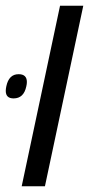

<svg xmlns="http://www.w3.org/2000/svg" viewBox="-64 -650 321 670"><path d="M11.7 0 145.5 -629.9H226.6L92.8 0ZM1 -391.1Q29.8 -391.1 29.8 -363.8Q29.8 -356.9 27.8 -348.6Q19 -306.6 -16.6 -306.6Q-43.9 -306.6 -43.9 -333Q-43.9 -339.8 -42 -348.6Q-33.2 -391.1 1 -391.1Z"/></svg>

Font: Open Sans Hebrew
Style: Italic
Weight: 400
Italic angle: -12°
Foundry: Ascender Corporation, Yanek Iontef
Version: Version 2.001;PS 002.001;hotconv 1.0.70;makeotf.lib2.5.58329